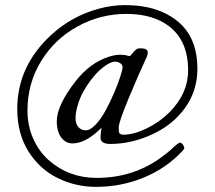

<svg xmlns="http://www.w3.org/2000/svg" viewBox="-20 -611 835 747"><path d="M375 -114Q314 -53 262 -53Q241.9 -53 227.5 -65.9Q200.9 -89.8 200.9 -138.9Q200.9 -200.4 272.9 -293.5Q329.6 -366.2 401.6 -389.6Q427.7 -397.9 444 -397.9Q460.2 -397.9 467.5 -396.5Q474.9 -395 479.7 -393.6Q484.6 -392.1 485.7 -392.6Q486.8 -393.1 496.1 -404.5Q505.4 -416 511 -419.6Q516.6 -423.1 527.1 -423.1Q554.9 -423.1 554.9 -407Q554.9 -399.4 552 -392.1Q519 -321 480.5 -228.4Q441.9 -135.7 441.9 -115Q441.9 -95.7 444.6 -92.8Q450 -86.9 459 -86.9Q500.5 -86.9 550.8 -111.5Q601.1 -136 638.7 -173.6Q711.9 -246.8 711.9 -336.9Q711.9 -468.3 615.7 -523.4Q557.4 -556.9 470.9 -556.9Q370.1 -556.9 281.2 -507.8Q194.3 -460.2 141.4 -375.5Q86.9 -288.3 86.9 -180.9Q86.9 -121.8 109.1 -71.9Q131.3 -22 168.5 11.2Q247.3 81.1 356 81.1Q493.4 81.1 599.1 7.1Q630.9 -15.1 652.5 -35.5Q674.1 -55.9 680.2 -55.9Q686.3 -55.9 691.7 -48.1Q697 -40.3 697 -35.6Q697 -31 690.9 -24.9Q628.4 43 540.2 79.5Q451.9 116 353 116Q273.7 116 203.6 81.3Q134.5 47.1 91.3 -20.8Q47.1 -90.8 47.1 -187Q47.1 -353.5 179.2 -475.1Q259 -548.6 364.3 -577.1Q416.3 -591.1 464.4 -591.1Q512.5 -591.1 552.2 -583Q592 -575 628.3 -556.3Q664.6 -537.6 690.9 -509.8Q748 -448.7 748 -344Q748 -228.8 661.1 -147.2Q613.5 -102.3 540.8 -75.2Q475.3 -51 408.9 -51Q371.1 -51 371.1 -75.9Q371.1 -92 375 -114ZM303.5 -253.2Q290.3 -229 282.1 -200.9Q273.9 -172.9 273.9 -151.2Q273.9 -129.6 284.8 -116.8Q295.7 -104 313.5 -104Q331.3 -104 352.7 -126.8Q374 -149.7 391.8 -183Q409.7 -216.3 424.8 -251.7Q439.9 -287.1 448.5 -314.3Q457 -341.6 457 -350.1Q457 -358.6 448 -364.9Q439 -371.1 427.6 -371.1Q416.3 -371.1 400.1 -361.9Q384 -352.8 367.1 -337.2Q350.1 -321.5 333.4 -299.4Q316.7 -277.3 303.5 -253.2Z"/></svg>

Font: Fanwood Text
Style: Italic
Weight: 400
Italic angle: -9°
Version: Version 1.101